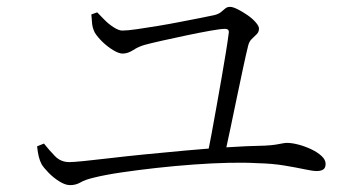

<svg xmlns="http://www.w3.org/2000/svg" viewBox="-20 -641 1040 559"><path d="M582 -183Q589 -213 596 -251.5Q603 -290 610.5 -331.5Q618 -373 625 -413.5Q632 -454 637.5 -487.5Q643 -521 646 -545Q648 -557 635 -557Q623 -557 592 -551.5Q561 -546 523 -538Q485 -530 451.5 -522.5Q418 -515 400 -510Q383 -505 367.5 -495Q352 -485 337 -485Q326 -485 309.5 -495Q293 -505 278.5 -519Q264 -533 256 -546Q249 -560 248 -574Q247 -588 246 -599L263 -605Q271 -597 283.5 -584Q296 -571 311 -561.5Q326 -552 336 -552Q351 -552 378.5 -556Q406 -560 439.5 -565.5Q473 -571 506 -577.5Q539 -584 565 -589Q591 -594 604 -597Q616 -600 623 -605.5Q630 -611 635.5 -616Q641 -621 650 -621Q658 -621 672 -614Q686 -607 700.5 -597Q715 -587 724.5 -576Q734 -565 734 -558Q734 -548 727.5 -541.5Q721 -535 713 -527.5Q705 -520 702 -506Q697 -486 688.5 -446.5Q680 -407 670 -359Q660 -311 650.5 -265.5Q641 -220 633 -184ZM184 -102Q170 -102 152.5 -113Q135 -124 121 -138.5Q107 -153 101 -163Q96 -173 93 -184.5Q90 -196 88 -215L108 -223Q123 -204 140 -186.5Q157 -169 182 -169Q192 -169 223 -172Q254 -175 300 -180.5Q346 -186 401.5 -191.5Q457 -197 517.5 -202.5Q578 -208 638 -212Q698 -216 751 -217Q771 -218 783 -220Q795 -222 802.5 -223.5Q810 -225 815 -225Q830 -225 849 -220Q868 -215 886 -206.5Q904 -198 916 -187Q928 -176 928 -164Q928 -152 921 -147.5Q914 -143 902 -143Q891 -143 867.5 -148Q844 -153 808.5 -159Q773 -165 727 -166Q694 -168 646.5 -167Q599 -166 544 -162Q489 -158 435 -152Q381 -146 333.5 -139Q286 -132 254 -124Q228 -118 214.5 -110Q201 -102 184 -102Z"/></svg>

Font: Noto Serif JP ExtraLight Light
Style: Regular
Weight: 300
Version: Version 2.003-H1;hotconv 1.1.1;makeotfexe 2.6.0